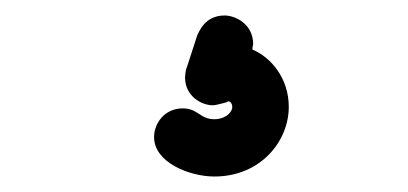

<svg xmlns="http://www.w3.org/2000/svg" viewBox="-20 -68 527 248"><path d="M216 72C192 72 179 92 179 109C179 142 225 160 257 160C316 160 353 115 353 70C353 33 330 6 306 -4C306 -7 307 -11 307 -11C307 -37 284 -48 270 -48C244 -48 237 -26 235 -23L221 20C220 21 219 30 219 32C219 56 240 68 255 68C259 68 273 64 273 64C276 61 280 65 280 70C280 75 280 71 280 71C279 79 269 86 257 86C238 86 236 72 216 72Z"/></svg>

Font: LS
Style: RegularAlt
Weight: 500
Designer: BSozoo
Foundry: BSozoo
Version: Version 001.000